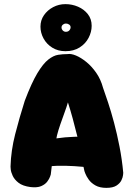

<svg xmlns="http://www.w3.org/2000/svg" viewBox="-20 -905 648 930"><path d="M127 1Q90 -4 70 -19.5Q50 -35 41.5 -53.5Q33 -72 32 -85Q31 -98 31 -98Q33 -175 53.5 -255Q74 -335 100 -417Q133 -504 161 -550.5Q189 -597 214 -616.5Q239 -636 261.5 -639.5Q284 -643 307 -643Q324 -646 348 -636Q372 -626 398 -605Q424 -584 446 -552.5Q468 -521 479 -480Q489 -452 503.5 -408.5Q518 -365 532.5 -310.5Q547 -256 559 -194.5Q571 -133 577 -68Q577 -68 576 -57Q575 -46 568 -31.5Q561 -17 544 -6Q527 5 495 5Q463 5 442 -7Q421 -19 409.5 -35.5Q398 -52 393.5 -64Q389 -76 389 -76Q376 -133 369.5 -173Q363 -213 357 -235Q343 -291 332 -331.5Q321 -372 309 -409Q303 -388 292.5 -359.5Q282 -331 272 -302Q262 -273 256 -249Q249 -211 244.5 -189.5Q240 -168 237.5 -152Q235 -136 232.5 -116Q230 -96 226 -60Q226 -60 222.5 -49.5Q219 -39 209 -25.5Q199 -12 179.5 -3.5Q160 5 127 1ZM146 -87 161 -217Q208 -228 251.5 -234.5Q295 -241 341 -242.5Q387 -244 440 -239L457 -87Q422 -93 381 -97Q340 -101 297.5 -102Q255 -103 216 -99.5Q177 -96 146 -87ZM297 -657Q261 -657 233.5 -674Q206 -691 191 -718.5Q176 -746 176 -776Q176 -807 193 -831.5Q210 -856 237.5 -870.5Q265 -885 297 -885Q329 -885 358 -872.5Q387 -860 405.5 -836.5Q424 -813 424 -780Q424 -750 409 -721.5Q394 -693 365.5 -675Q337 -657 297 -657ZM299 -751Q310 -751 316 -758Q322 -765 322 -773Q322 -781 315 -786Q308 -791 299 -791Q291 -791 284.5 -785.5Q278 -780 278 -772Q278 -764 284 -757.5Q290 -751 299 -751Z"/></svg>

Font: Sour Gummy Black
Style: Regular
Weight: 900
Version: Version 1.000